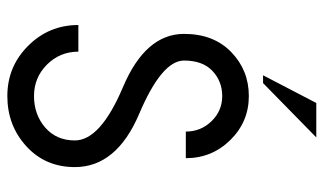

<svg xmlns="http://www.w3.org/2000/svg" viewBox="-201 -679 890 528"><g transform="rotate(90 244.0 -415.0)"><path d="M244.1 9.8Q163.1 9.8 106 -47.4Q48.8 -104.5 48.8 -185.5H122.1Q122.1 -134.8 157.7 -99.1Q193.4 -63.5 244.1 -63.5Q294.9 -63.5 330.6 -94.2Q366.2 -125 366.2 -175.8Q366.2 -246.1 219.7 -308.1Q73.2 -370.1 73.2 -476.1Q73.2 -557.6 123.3 -606Q173.3 -654.3 244.1 -654.3Q314.9 -654.3 365 -603.5Q415 -552.7 415 -481H341.8Q341.8 -522.5 313.2 -551.8Q284.7 -581.1 244.1 -581.1Q203.6 -581.1 175 -554.2Q146.5 -527.3 146.5 -476.1Q146.5 -415 293 -352.8Q439.5 -290.5 439.5 -175.8Q439.5 -94.7 382.3 -42.5Q325.2 9.8 244.1 9.8ZM208.5 -693.4H187L263.2 -839.8H357.9Z"/></g></svg>

Font: Catrinity
Style: Regular
Weight: 400
Designer: Alexander Lange
Foundry: High-Logic / Made with FontCreator
Version: Version 2.090;May 20, 2024;FontCreator 15.0.0.2974 64-bit